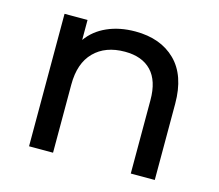

<svg xmlns="http://www.w3.org/2000/svg" viewBox="-82 -639 845 742"><g transform="rotate(15 340.5 -267.5)"><path d="M594 -305V0H498V-294Q498 -371 461 -410Q424 -449 355 -449Q277 -449 232 -403.5Q187 -358 187 -273V0H91V-530H183V-450Q212 -491 261.5 -513Q311 -535 374 -535Q475 -535 534.5 -476.5Q594 -418 594 -305Z"/></g></svg>

Font: Idrija
Style: Regular
Weight: 500
Designer: Julieta Ulanovsky
Foundry: Julieta Ulanovsky
Version: Version 7.200